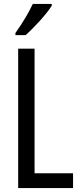

<svg xmlns="http://www.w3.org/2000/svg" viewBox="-20 -963 411 983"><path d="M245 -934V-943H148C127 -898 97 -848 59 -794V-783H111C152 -819 220 -892 245 -934ZM73 0H354V-76H157V-714H73Z"/></svg>

Font: Noto Sans Devanagari ExtraCondensed
Style: Regular
Weight: 400
Width: 2
Designer: Jelle Bosma - Monotype Design Team
Foundry: Monotype Imaging Inc.
Version: Version 2.004